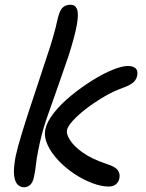

<svg xmlns="http://www.w3.org/2000/svg" viewBox="-20 -779 614 809"><path d="M438 7Q407 7 368.5 -7.5Q330 -22 292.5 -47Q255 -72 225.5 -103.5Q196 -135 180.5 -168.5Q165 -202 171 -234Q178 -267 207.5 -304Q237 -341 279 -375.5Q321 -410 367 -439Q413 -468 453.5 -484.5Q494 -501 519 -501Q541 -501 551.5 -491Q562 -481 558 -460Q554 -442 540 -430.5Q526 -419 498 -409Q458 -395 417.5 -371Q377 -347 342.5 -320.5Q308 -294 286.5 -270Q265 -246 262 -230Q259 -215 274.5 -189.5Q290 -164 327.5 -137Q365 -110 427 -89Q466 -77 476.5 -61.5Q487 -46 483 -28Q480 -12 468.5 -2.5Q457 7 438 7ZM81 10Q66 10 54.5 -1Q43 -12 39.5 -40Q36 -68 46 -121Q55 -162 75.5 -228.5Q96 -295 123.5 -376.5Q151 -458 178 -542Q194 -589 202 -617.5Q210 -646 214.5 -663Q219 -680 221.5 -693.5Q224 -707 230 -723Q236 -741 247.5 -750Q259 -759 277 -759Q297 -759 304.5 -740.5Q312 -722 304 -675.5Q296 -629 269 -544Q246 -478 229 -428.5Q212 -379 198.5 -342Q185 -305 174.5 -273.5Q164 -242 156 -211.5Q148 -181 141 -145Q134 -111 131.5 -85.5Q129 -60 123 -33Q119 -12 108 -1Q97 10 81 10Z"/></svg>

Font: Shantell Sans
Style: Italic
Weight: 400
Italic angle: -11°
Designer: Stephen Nixon, Anya Danilova, Shantell Martin
Foundry: Arrow Type
Version: Version 1.011;[c5ecc13dd]